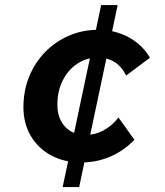

<svg xmlns="http://www.w3.org/2000/svg" viewBox="-20 -640 665 776"><path d="M233.2 116 388.8 -619.5H455.5L300 116ZM458.7 -165.2 523.4 -74.8Q478.9 -29.7 424.6 -6.5Q370.4 16.6 307.8 16.6Q239.9 16.6 187 -11.8Q134.1 -40.2 104.4 -90.6Q74.7 -141 74.7 -206.9Q74.7 -272.9 97.6 -329.7Q120.6 -386.5 161.8 -429Q203 -471.5 258.1 -495.5Q313.2 -519.5 376.4 -519.5Q443.9 -519.5 499.4 -489.7Q554.9 -460 586.1 -406.7L489.9 -334.6Q471.2 -371.8 442.9 -389.4Q414.6 -407.1 374 -407.1Q328.8 -407.1 291.7 -382.1Q254.7 -357.2 233.3 -314.3Q211.9 -271.5 211.9 -217.7Q211.9 -161.6 242.9 -128.1Q273.9 -94.5 326.8 -94.5Q364.2 -94.5 398.8 -113.2Q433.4 -131.8 458.7 -165.2Z"/></svg>

Font: Wix Madefor Text
Style: Italic
Weight: 400
Italic angle: -12°
Designer: Dalton Maag Ltd
Foundry: Dalton Maag Ltd
Version: Version 3.100